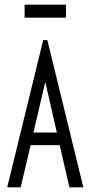

<svg xmlns="http://www.w3.org/2000/svg" viewBox="-20 -807 390 827"><path d="M279 0 237 -182H112L69 0H11L166 -634H184L339 0ZM175 -454 124 -236H225ZM86 -731V-787H264V-731Z"/></svg>

Font: Inconsolata ExtraCondensed
Style: Regular
Weight: 400
Width: 2
Monospace: yes
Designer: Raph Levien, Cyreal, Brenton Simpson
Foundry: Raph Levien, Cyreal, Google
Version: Version 3.000; ttfautohint (v1.8.2.53-6de2)